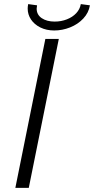

<svg xmlns="http://www.w3.org/2000/svg" viewBox="-20 -908 455 928"><path d="M199.2 -719.7H264.2L119.1 0H54.2ZM113.8 -866.7Q113.8 -876 116.2 -888.2L159.2 -882.3Q157.2 -871.6 157.2 -866.7Q157.2 -836.9 181.6 -820.3Q206.1 -803.7 244.1 -803.7Q275.9 -803.7 303.2 -814.5Q330.6 -825.2 348.4 -844.2Q366.2 -863.3 370.6 -888.2L414.6 -882.3Q408.7 -846.2 382.6 -818.4Q356.4 -790.5 318.8 -775.6Q281.2 -760.7 242.2 -760.7Q204.6 -760.7 175.3 -775.1Q146 -789.6 129.9 -813.7Q113.8 -837.9 113.8 -866.7Z"/></svg>

Font: Reddit Sans Vanilla Light
Style: Italic
Weight: 300
Italic angle: -11.25°
Designer: Stephen Hutchings
Version: Version 1.013